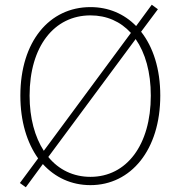

<svg xmlns="http://www.w3.org/2000/svg" viewBox="-20 -769 754 811"><path d="M553 -604C594 -545 617 -464 617 -365C617 -157 515 -22 362 -22C290 -22 228 -52 184 -106ZM165 -132C127 -191 105 -270 105 -365C105 -573 209 -704 362 -704C431 -704 489 -678 533 -630ZM647 -730 621 -749 555 -659C504 -711 438 -739 362 -739C189 -739 66 -594 66 -365C66 -256 94 -166 141 -100L64 4L89 22L161 -76C213 -19 282 13 362 13C533 13 657 -136 657 -365C657 -478 627 -570 576 -635Z"/></svg>

Font: Genne Gothic ExtraLight
Style: Regular
Weight: 250
Designer: Ryoko NISHIZUKA (kana & ideographs); Paul D. Hunt (Latin, Greek & Cyrillic); Wenlong ZHANG (bopomofo); Sandoll Communica
Foundry: Adobe Systems Incorporated
Version: Version 1.004;PS 1.004;hotconv 16.6.51;makeotf.lib2.5.65220